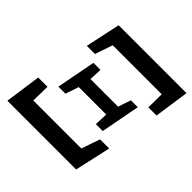

<svg xmlns="http://www.w3.org/2000/svg" viewBox="-172 -814 964 964"><g transform="rotate(45 310.5 -331.5)"><path d="M12 0H500L543 -192H478L444 -93H103L105 -192H39ZM409 -231H458L498 -440H449L426 -372H230L233 -440H183L143 -231H193L217 -302H412ZM99 -477H157L189 -571H537L536 -477H594L621 -663H139Z"/></g></svg>

Font: Source Serif Pro Semibold
Style: Italic
Weight: 600
Italic angle: -12°
Designer: Frank Grießhammer
Foundry: Adobe Systems Incorporated
Version: Version 3.001;hotconv 1.0.111;makeotfexe 2.5.65597